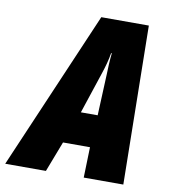

<svg xmlns="http://www.w3.org/2000/svg" viewBox="-139 -786 754 855"><g transform="rotate(10 238.0 -358.5)"><path d="M-58 0H126L179 -138H301L297 0H476L465 -717H250ZM234 -284 296 -471C307 -504 315 -532 321 -567H324C320 -530 319 -500 318 -468L310 -284Z"/></g></svg>

Font: Noto Sans UI Condensed Black
Style: Italic
Weight: 900
Width: 3
Italic angle: -192°
Designer: Monotype Design Team
Foundry: Monotype Imaging Inc.
Version: Version 1.901